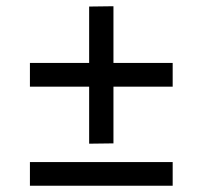

<svg xmlns="http://www.w3.org/2000/svg" viewBox="-20 -661 650 616"><path d="M76 -141H534V-65H76ZM266 -383H76V-459H266V-640L344 -641V-459H534V-383H344V-201L266 -200Z"/></svg>

Font: Sora-SIA
Style: Regular
Weight: 400
Designer: Jonathan Barnbrook, Julián Moncada
Foundry: Barnbrook Fonts
Version: Version 2.000